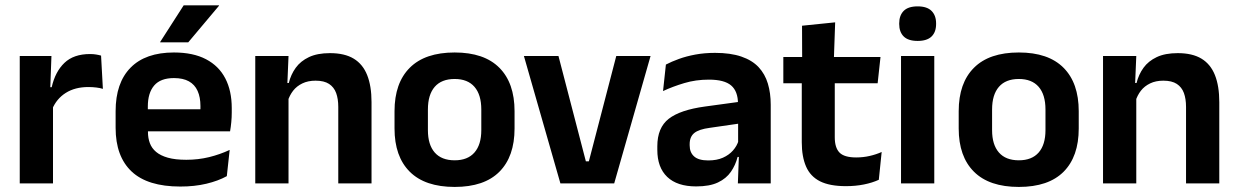

<svg xmlns="http://www.w3.org/2000/svg" viewBox="-20 -706 4764 739"><path d="M180.5 -285 148 -370.5H179Q192.5 -430 228 -464Q263.5 -498 326.5 -498Q339.5 -498 350 -496.2Q360.5 -494.5 369 -492L376 -364Q365 -367.5 350.5 -369.2Q336 -371 320 -371Q269 -371 233.2 -348.5Q197.5 -326 180.5 -285ZM56 0V-490.5H178L172.5 -340L184 -335.5V0Z M674 12Q548 12 486.5 -46Q425 -104 425 -214V-278Q425 -387 482.5 -445.5Q540 -504 649.5 -504Q723.5 -504 773 -478Q822.5 -452 847.2 -404.2Q872 -356.5 872 -290V-272.5Q872 -254.5 870.2 -235.8Q868.5 -217 865.5 -200.5H749.5Q751 -228 751.2 -252.8Q751.5 -277.5 751.5 -297.5Q751.5 -332 740.5 -356.2Q729.5 -380.5 707 -393Q684.5 -405.5 649.5 -405.5Q598 -405.5 573.5 -377Q549 -348.5 549 -296V-250.5L549.5 -236V-197.5Q549.5 -174.5 556.8 -155Q564 -135.5 581 -121.2Q598 -107 626.2 -99Q654.5 -91 697 -91Q743 -91 784.8 -101.2Q826.5 -111.5 864 -129L853 -28Q819.5 -9.5 774.2 1.2Q729 12 674 12ZM493 -200.5V-285.5H839.5V-200.5ZM687 -685.5H823V-684L704.5 -543H596.5V-544.5Z M1282 0V-294.5Q1282 -325.5 1273.8 -348Q1265.5 -370.5 1246.5 -383Q1227.5 -395.5 1194.5 -395.5Q1165.5 -395.5 1143.8 -385Q1122 -374.5 1108.2 -356.8Q1094.5 -339 1087.5 -316.5L1067.5 -386.5H1091.5Q1099.5 -419 1118.2 -445Q1137 -471 1169.2 -486.2Q1201.5 -501.5 1250 -501.5Q1306.5 -501.5 1341.5 -480.2Q1376.5 -459 1393.2 -417Q1410 -375 1410 -313V0ZM962.5 0V-490.5H1090.5L1085.5 -371L1090.5 -360.5V0Z M1730 13.5Q1616 13.5 1557.2 -45Q1498.5 -103.5 1498.5 -211.5V-278Q1498.5 -386.5 1557.2 -445.2Q1616 -504 1730 -504Q1843.5 -504 1902 -445.2Q1960.5 -386.5 1960.5 -278V-211.5Q1960.5 -103.5 1902.2 -45Q1844 13.5 1730 13.5ZM1730 -89Q1780 -89 1806.2 -119Q1832.5 -149 1832.5 -205V-284.5Q1832.5 -341.5 1806.2 -371.8Q1780 -402 1730 -402Q1679.5 -402 1653.2 -371.8Q1627 -341.5 1627 -284.5V-205Q1627 -149 1653.2 -119Q1679.5 -89 1730 -89Z M2246.5 -85 2352 -490.5H2484L2344 0H2137L1996.5 -490.5H2129.5L2235 -85Z M2820 0 2824.5 -120 2821 -131V-284.5L2820.5 -306.5Q2820.5 -354.5 2794.2 -377Q2768 -399.5 2708.5 -399.5Q2658 -399.5 2613.8 -386.2Q2569.5 -373 2532 -355.5L2543 -457.5Q2565 -469 2593.2 -479.2Q2621.5 -489.5 2656.5 -496Q2691.5 -502.5 2732 -502.5Q2792 -502.5 2833.5 -488.2Q2875 -474 2899.8 -447.5Q2924.5 -421 2935.5 -384.2Q2946.5 -347.5 2946.5 -303V0ZM2659.5 11.5Q2586.5 11.5 2548.2 -25Q2510 -61.5 2510 -129V-143Q2510 -214.5 2554 -248.8Q2598 -283 2693.5 -296L2832.5 -315L2840 -232.5L2712 -214Q2670 -208.5 2652.2 -194Q2634.5 -179.5 2634.5 -151.5V-146.5Q2634.5 -119 2651.8 -103.8Q2669 -88.5 2706 -88.5Q2739 -88.5 2762.5 -99Q2786 -109.5 2801.2 -126.8Q2816.5 -144 2823 -165.5L2841 -102H2819Q2811 -70.5 2793.2 -44.8Q2775.5 -19 2743.5 -3.8Q2711.5 11.5 2659.5 11.5Z M3236 10.5Q3173.5 10.5 3136.2 -8.2Q3099 -27 3082.5 -65Q3066 -103 3066 -158.5V-444.5H3193V-177.5Q3193 -137.5 3211.2 -118.8Q3229.5 -100 3275.5 -100Q3302.5 -100 3327.5 -105.8Q3352.5 -111.5 3373.5 -121L3362.5 -14Q3337.5 -2.5 3305.2 4Q3273 10.5 3236 10.5ZM2995 -385.5V-486.5H3369L3358 -385.5ZM3067.5 -477 3067 -607 3194.5 -620 3189.5 -477Z M3448 0V-490.5H3576V0ZM3512 -548.5Q3475.5 -548.5 3458.2 -565.8Q3441 -583 3441 -613.5V-616Q3441 -646.5 3458.2 -664Q3475.5 -681.5 3512 -681.5Q3548 -681.5 3565.5 -664Q3583 -646.5 3583 -616V-613.5Q3583 -582.5 3565.5 -565.5Q3548 -548.5 3512 -548.5Z M3901.5 13.5Q3787.5 13.5 3728.8 -45Q3670 -103.5 3670 -211.5V-278Q3670 -386.5 3728.8 -445.2Q3787.5 -504 3901.5 -504Q4015 -504 4073.5 -445.2Q4132 -386.5 4132 -278V-211.5Q4132 -103.5 4073.8 -45Q4015.5 13.5 3901.5 13.5ZM3901.5 -89Q3951.5 -89 3977.8 -119Q4004 -149 4004 -205V-284.5Q4004 -341.5 3977.8 -371.8Q3951.5 -402 3901.5 -402Q3851 -402 3824.8 -371.8Q3798.5 -341.5 3798.5 -284.5V-205Q3798.5 -149 3824.8 -119Q3851 -89 3901.5 -89Z M4545 0V-294.5Q4545 -325.5 4536.8 -348Q4528.5 -370.5 4509.5 -383Q4490.5 -395.5 4457.5 -395.5Q4428.5 -395.5 4406.8 -385Q4385 -374.5 4371.2 -356.8Q4357.5 -339 4350.5 -316.5L4330.5 -386.5H4354.5Q4362.5 -419 4381.2 -445Q4400 -471 4432.2 -486.2Q4464.5 -501.5 4513 -501.5Q4569.5 -501.5 4604.5 -480.2Q4639.5 -459 4656.2 -417Q4673 -375 4673 -313V0ZM4225.5 0V-490.5H4353.5L4348.5 -371L4353.5 -360.5V0Z"/></svg>

Font: Anek Gujarati SemiBold
Style: Regular
Weight: 600
Designer: Mrunmayee Ghaisas (Gujarati), Yesha Goshar (Latin)
Foundry: Ek Type
Version: Version 1.003